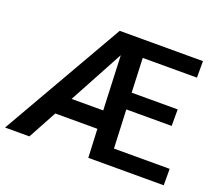

<svg xmlns="http://www.w3.org/2000/svg" viewBox="-113 -792 1070 944"><g transform="rotate(20 421.5 -320.0)"><path d="M825.7 -85.9V0H431.2L424.3 -149.4H204.1L123 0H-4.4L362.8 -639.6H798.3V-553.2H514.6L522 -374H762.7V-287.6H525.4L534.2 -85.9ZM408.7 -528.8 254.9 -244.1H420.4Z"/></g></svg>

Font: Yantramanav Medium
Style: Regular
Weight: 500
Version: Version 1.001;PS 1.0;hotconv 1.0.72;makeotf.lib2.5.5900; ttf